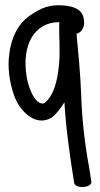

<svg xmlns="http://www.w3.org/2000/svg" viewBox="-20 -486 389 745"><path d="M14 -258C10 -202 23 -143 40 -102C57 -62 109 1 169 -24C174 -26 178 -28 183 -32C201 -46 215 -66 230 -89C236 18 253 131 268 225C276 249 342 242 334 216C332 202 331 196 326 164C310 80 298 -21 295 -117C292 -202 284 -277 277 -355C293 -358 310 -378 306 -406L304 -418C296 -451 264 -462 224 -465C174 -469 139 -455 104 -431C47 -396 20 -333 14 -258ZM84 -185C62 -310 113 -400 209 -400C209 -400 210 -401 210 -402V-391C210 -383 209 -374 210 -359C210 -349 210 -336 211 -318V-264C207 -185 192 -119 154 -87C145 -82 137 -84 126 -92C106 -110 91 -147 84 -185Z"/></svg>

Font: Stray Cat
Style: ExBdCn
Weight: 800
Version: Version 1.0